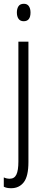

<svg xmlns="http://www.w3.org/2000/svg" viewBox="-27 -752 241 1013"><path d="M62 -686Q62 -706 70.5 -719Q79 -732 99 -732Q117 -732 125.5 -719Q134 -706 134 -686Q134 -640 98 -640Q80 -640 71 -652.5Q62 -665 62 -686ZM32 241Q19 241 9.5 239Q0 237 -7 233V184Q8 191 24 191Q49 191 59.5 169Q70 147 70 100V-532H123V103Q123 178 98.5 209.5Q74 241 32 241Z"/></svg>

Font: Noto Sans Gurmukhi ExtraCondensed Light
Style: Regular
Weight: 300
Width: 2
Designer: Jelle Bosma - Monotype Design Team
Foundry: Monotype Imaging Inc.
Version: Version 2.004; ttfautohint (v1.8.4.7-5d5b)